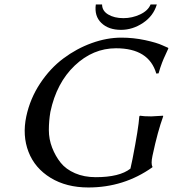

<svg xmlns="http://www.w3.org/2000/svg" viewBox="-20 -826 770 856"><path d="M679.2 -806.2Q664.1 -754.9 617.7 -723.9Q571.3 -692.9 519.5 -692.9Q463.9 -692.9 431.9 -723.6Q399.9 -754.4 407.2 -806.2H435.1Q435.1 -777.8 462.2 -761.5Q489.3 -745.1 530.3 -745.1Q569.3 -745.1 604.7 -761.7Q640.1 -778.3 651.4 -806.2ZM570.8 -117.2Q597.7 -254.9 601.1 -307.1L604 -310.1Q620.6 -307.1 654.3 -307.1L707 -310.1L707.5 -307.1Q683.1 -240.2 661.1 -137.2L659.7 -130.9Q652.3 -95.2 659.7 -83L659.2 -80.1Q532.7 9.8 374 9.8Q275.9 9.8 205.6 -33.2Q135.3 -76.2 107.2 -148.7Q79.1 -221.2 97.2 -307.1Q114.3 -386.7 158.9 -454.1Q203.6 -521.5 262.5 -565.4Q321.3 -609.4 388.7 -633.8Q456.1 -658.2 521 -658.2Q575.2 -658.2 627.2 -647Q679.2 -635.7 704.1 -624L729.5 -612.8L730.5 -609.9Q726.6 -600.6 719.2 -585Q711.9 -569.3 709.5 -563.7Q707 -558.1 702.6 -546.6Q698.2 -535.2 694.8 -524.7Q691.4 -514.2 687 -499L676.8 -498Q644 -610.8 497.1 -610.8Q394.5 -610.8 313.2 -533.7Q231.9 -456.5 204.6 -327.1Q197.8 -286.6 197.8 -246.1Q197.8 -205.6 212.4 -167.7Q227.1 -129.9 250.5 -100.6Q273.9 -71.3 314.5 -53.7Q355 -36.1 406.7 -36.1Q513.2 -36.1 561.5 -74.2Z"/></svg>

Font: Linux Biolinum O
Style: Italic
Weight: 400
Italic angle: -12°
Designer: Philipp H. Poll
Foundry: Philipp H. Poll
Version: Version 1.1.3